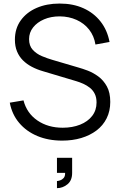

<svg xmlns="http://www.w3.org/2000/svg" viewBox="-20 -754 656 1050"><path d="M320 15Q244.5 15 184.2 -10.2Q124 -35.5 84.8 -82Q45.5 -128.5 33.5 -192.5L108.5 -205Q126.5 -135 184.5 -95.2Q242.5 -55.5 323 -55.5Q376 -55.5 418 -72.2Q460 -89 484 -120Q508 -151 508 -193.5Q508 -221.5 498 -241.2Q488 -261 471.5 -274Q455 -287 435.5 -295.8Q416 -304.5 397.5 -310L215 -364.5Q182 -374 154 -388.8Q126 -403.5 105.2 -424.2Q84.5 -445 73 -473Q61.5 -501 61.5 -537Q61.5 -598 93.5 -642.5Q125.5 -687 180.5 -710.8Q235.5 -734.5 304.5 -734.5Q306 -734.5 307.5 -734.5Q379.5 -734.5 436.2 -709Q493 -683.5 530 -636.2Q567 -589 579 -524.5L502 -510.5Q494.5 -557.5 467.5 -592Q440.5 -626.5 398.8 -645.2Q357 -664 307 -664.5Q258.5 -664.5 220.8 -648.2Q183 -632 161 -604Q139 -576 139 -540Q139 -503.5 159.2 -481.5Q179.5 -459.5 209.2 -447Q239 -434.5 267 -426.5L408 -385Q430 -379 459.8 -367.8Q489.5 -356.5 517.8 -335.8Q546 -315 564.5 -281.5Q583 -248 583 -196.5Q583 -146.5 563.2 -107Q543.5 -67.5 507.8 -40.5Q472 -13.5 424.2 0.8Q376.5 15 320 15ZM291.5 275V236Q297.5 236 308.5 232.5Q319.5 229 327.8 219.8Q336 210.5 336 195Q336 193.5 336 191.5H291.5V109H374.5V191.5Q374.5 233.5 348.5 254.2Q322.5 275 291.5 275Z"/></svg>

Font: Cns Manrope
Style: Regular
Weight: 400
Designer: Mikhail Sharanda
Foundry: Mikhail Sharanda
Version: Version 4.504